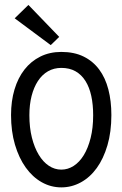

<svg xmlns="http://www.w3.org/2000/svg" viewBox="-20 -769 509 798"><path d="M442.9 -291Q442.9 -220.7 426.5 -165Q410.2 -109.4 382.1 -70.6Q354 -31.7 315.9 -11Q277.8 9.8 234.9 9.8Q191.4 9.8 153.3 -11.7Q115.2 -33.2 86.9 -72.8Q58.6 -112.3 42.2 -167.7Q25.9 -223.1 25.9 -291Q25.9 -349.1 40.3 -397.2Q54.7 -445.3 81.8 -480Q108.9 -514.6 147.7 -533.9Q186.5 -553.2 234.9 -553.2Q288.6 -553.2 327.6 -533.9Q366.7 -514.6 392.3 -480Q418 -445.3 430.4 -397.2Q442.9 -349.1 442.9 -291ZM367.2 -290Q367.2 -334 359.4 -370.1Q351.6 -406.2 335.2 -432.4Q318.8 -458.5 293.9 -472.7Q269 -486.8 234.9 -486.8Q204.1 -486.8 179.4 -472.7Q154.8 -458.5 137.7 -432.4Q120.6 -406.2 111.3 -370.1Q102.1 -334 102.1 -290Q102.1 -238.8 112.5 -197.3Q123 -155.8 140.9 -126Q158.7 -96.2 182.9 -80.1Q207 -64 234.9 -64Q262.2 -64 286.4 -79.6Q310.5 -95.2 328.4 -124.5Q346.2 -153.8 356.7 -195.6Q367.2 -237.3 367.2 -290ZM190.9 -581.5 41 -692.9 98.1 -748.5 226.1 -615.7Z"/></svg>

Font: Englebert
Style: Regular
Weight: 400
Designer: Astigmatic (AOETI)
Foundry: Astigmatic (AOETI)
Version: Version 1.000